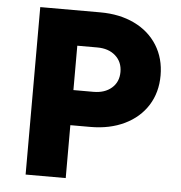

<svg xmlns="http://www.w3.org/2000/svg" viewBox="-50 -715 719 763"><g transform="rotate(5 310.0 -334.0)"><path d="M320 -668Q397 -668 456 -639.5Q515 -611 547.5 -559Q580 -507 580 -439Q580 -371 547.5 -319.5Q515 -268 456 -239.5Q397 -211 320 -211H240V0H80V-668ZM320 -351Q365 -351 392.5 -375Q420 -399 420 -439Q420 -479 392.5 -503.5Q365 -528 320 -528H240V-351Z"/></g></svg>

Font: Madhuban Bold
Style: Regular
Weight: 700
Designer: jaikishan Patel
Foundry: MagicType
Version: Version 1.000